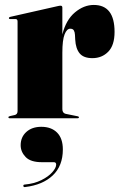

<svg xmlns="http://www.w3.org/2000/svg" viewBox="-20 -478 488 776"><path d="M232 -447V-339Q247 -398 283 -428Q319 -458 359 -458Q443 -458 443 -349Q443 -295 417.5 -269Q392 -243 353.5 -243Q318 -243 302 -262.2Q286 -281.5 284 -318L283 -337Q282.5 -348 278.5 -355Q274.5 -362 264 -362Q250 -362 241 -339Q232 -316 232 -265V-37Q232 -21.5 245 -18L294 -8Q299 -7 299 -4Q299 0 293 0H20Q14 0 14 -4Q14 -7.5 21 -9L39 -13Q51 -15.5 51 -29V-391Q51 -401 43 -401H21Q16 -401 16 -405Q16 -408.5 22 -410L212 -453Q216.5 -454 219.2 -454.5Q222 -455 225 -455Q232 -455 232 -447ZM149 177.5Q103.5 177.5 83.5 156.5Q63.5 135.5 63.5 109Q63.5 76 86.5 55.2Q109.5 34.5 147 34.5Q187.5 34.5 210.8 58Q234 81.5 234 126Q234 192.5 193.2 231Q152.5 269.5 81.5 278Q75 279 74.5 274Q73.5 268.5 79 268Q118 264.5 146.8 250.2Q175.5 236 191.2 218.2Q207 200.5 207 187Q207 177.5 197.5 177.5Z"/></svg>

Font: Fraunces 144pt S000 Black
Style: Regular
Weight: 900
Version: Version 1.000; ttfautohint (v1.8.3)